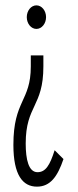

<svg xmlns="http://www.w3.org/2000/svg" viewBox="-20 -574 290 717"><path d="M116 -554C96 -554 80 -534 80 -510C80 -486 96 -466 116 -466C136 -466 152 -486 152 -510C152 -534 136 -554 116 -554ZM142 -367H95V-326C95 -195 30 -200 30 -33C30 80 65 123 118 123C168 123 195 85 217 20L184 -13C166 44 150 69 120 69C87 69 76 22 76 -38C76 -181 142 -175 142 -326Z"/></svg>

Font: Inconsolata UltraCondensed Thin
Style: Regular
Weight: 100
Width: 1
Monospace: yes
Designer: Raph Levien, Cyreal, Brenton Simpson
Foundry: Raph Levien, Cyreal, Google
Version: Version 3.100